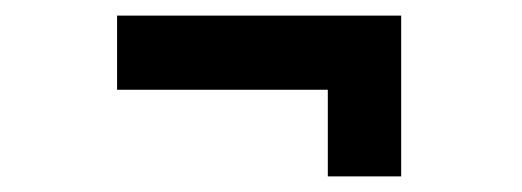

<svg xmlns="http://www.w3.org/2000/svg" viewBox="-20 -399 669 246"><path d="M130 -284V-379H494V-284ZM400 -173V-379H494V-173Z"/></svg>

Font: Figtree Light SemiBold
Style: Regular
Weight: 600
Version: Version 2.002